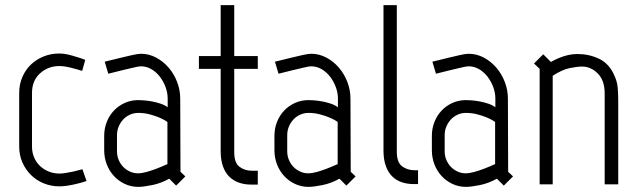

<svg xmlns="http://www.w3.org/2000/svg" viewBox="-20 -720 2495 750"><path d="M105 -148Q105 -124 113.5 -104.5Q122 -85 137 -71Q152 -57 171.5 -49.5Q191 -42 213 -42Q223 -42 238 -44.5Q253 -47 267 -50Q284 -54 302 -59L318 -13Q298 -6 280 -2Q264 2 245.5 5Q227 8 213 8Q180 8 151.5 -3.5Q123 -15 101.5 -36Q80 -57 67.5 -85.5Q55 -114 55 -148V-357Q55 -391 67.5 -419.5Q80 -448 101 -468Q122 -488 150.5 -499.5Q179 -511 212 -511Q228 -511 245.5 -507Q263 -503 278 -498Q296 -493 313 -486L301 -443Q286 -448 270 -452Q256 -456 241 -459Q226 -462 212 -462Q168 -462 136.5 -433.5Q105 -405 105 -357Z M634 -243Q634 -244 625 -249.5Q616 -255 600.5 -261.5Q585 -268 564 -273.5Q543 -279 520 -279Q503 -279 487.5 -272Q472 -265 461 -253Q450 -241 443.5 -225.5Q437 -210 437 -192V-129Q437 -111 443.5 -95.5Q450 -80 461 -68.5Q472 -57 487 -50Q502 -43 519 -43Q534 -43 553.5 -48.5Q573 -54 591 -61Q612 -69 634 -79ZM685 -49 704 -31 668 5 641 -22Q609 -4 574.5 3Q540 10 520 10Q492 10 467.5 -1.5Q443 -13 425 -32.5Q407 -52 397 -78Q387 -104 387 -133V-189Q387 -218 397 -243.5Q407 -269 425 -288Q443 -307 467.5 -318Q492 -329 520 -329Q527 -329 541.5 -328Q556 -327 572.5 -324Q589 -321 606 -315.5Q623 -310 635 -301V-335Q635 -358 626.5 -380.5Q618 -403 604 -421Q590 -439 571 -450Q552 -461 530 -461Q522 -461 501.5 -456Q481 -451 459 -446Q433 -440 403 -432L389 -479Q422 -487 450 -494Q474 -500 497 -505Q520 -510 530 -510Q562 -510 590 -495Q618 -480 639 -455.5Q660 -431 672 -399.5Q684 -368 684 -335Z M842 -130V-451H757V-501H842V-700H895V-501H987V-451H895V-125Q895 -84 915.5 -68.5Q936 -53 965 -53H987V1H960Q935 1 913.5 -6.5Q892 -14 876 -29.5Q860 -45 851 -70Q842 -95 842 -130Z M1299 -243Q1299 -244 1290 -249.5Q1281 -255 1265.5 -261.5Q1250 -268 1229 -273.5Q1208 -279 1185 -279Q1168 -279 1152.5 -272Q1137 -265 1126 -253Q1115 -241 1108.5 -225.5Q1102 -210 1102 -192V-129Q1102 -111 1108.5 -95.5Q1115 -80 1126 -68.5Q1137 -57 1152 -50Q1167 -43 1184 -43Q1199 -43 1218.5 -48.5Q1238 -54 1256 -61Q1277 -69 1299 -79ZM1350 -49 1369 -31 1333 5 1306 -22Q1274 -4 1239.5 3Q1205 10 1185 10Q1157 10 1132.5 -1.5Q1108 -13 1090 -32.5Q1072 -52 1062 -78Q1052 -104 1052 -133V-189Q1052 -218 1062 -243.5Q1072 -269 1090 -288Q1108 -307 1132.5 -318Q1157 -329 1185 -329Q1192 -329 1206.5 -328Q1221 -327 1237.5 -324Q1254 -321 1271 -315.5Q1288 -310 1300 -301V-335Q1300 -358 1291.5 -380.5Q1283 -403 1269 -421Q1255 -439 1236 -450Q1217 -461 1195 -461Q1187 -461 1166.5 -456Q1146 -451 1124 -446Q1098 -440 1068 -432L1054 -479Q1087 -487 1115 -494Q1139 -500 1162 -505Q1185 -510 1195 -510Q1227 -510 1255 -495Q1283 -480 1304 -455.5Q1325 -431 1337 -399.5Q1349 -368 1349 -335Z M1478 -700H1530V-127Q1530 -86 1550.5 -70.5Q1571 -55 1600 -55H1613V-1H1595Q1570 -1 1548.5 -8.5Q1527 -16 1511.5 -31.5Q1496 -47 1487 -72Q1478 -97 1478 -132Z M1914 -243Q1914 -244 1905 -249.5Q1896 -255 1880.5 -261.5Q1865 -268 1844 -273.5Q1823 -279 1800 -279Q1783 -279 1767.5 -272Q1752 -265 1741 -253Q1730 -241 1723.5 -225.5Q1717 -210 1717 -192V-129Q1717 -111 1723.5 -95.5Q1730 -80 1741 -68.5Q1752 -57 1767 -50Q1782 -43 1799 -43Q1814 -43 1833.5 -48.5Q1853 -54 1871 -61Q1892 -69 1914 -79ZM1965 -49 1984 -31 1948 5 1921 -22Q1889 -4 1854.5 3Q1820 10 1800 10Q1772 10 1747.5 -1.5Q1723 -13 1705 -32.5Q1687 -52 1677 -78Q1667 -104 1667 -133V-189Q1667 -218 1677 -243.5Q1687 -269 1705 -288Q1723 -307 1747.5 -318Q1772 -329 1800 -329Q1807 -329 1821.5 -328Q1836 -327 1852.5 -324Q1869 -321 1886 -315.5Q1903 -310 1915 -301V-335Q1915 -358 1906.5 -380.5Q1898 -403 1884 -421Q1870 -439 1851 -450Q1832 -461 1810 -461Q1802 -461 1781.5 -456Q1761 -451 1739 -446Q1713 -440 1683 -432L1669 -479Q1702 -487 1730 -494Q1754 -500 1777 -505Q1800 -510 1810 -510Q1842 -510 1870 -495Q1898 -480 1919 -455.5Q1940 -431 1952 -399.5Q1964 -368 1964 -335Z M2379 -427Q2391 -402 2393 -376.5Q2395 -351 2395 -324V0H2342V-355Q2342 -406 2315 -433Q2288 -460 2254 -460Q2235 -460 2205.5 -454Q2176 -448 2139 -424V0H2088V-451L2066 -472L2102 -508L2132 -478Q2187 -509 2236 -509Q2281 -509 2320 -490.5Q2359 -472 2379 -427Z"/></svg>

Font: Marvel
Style: Regular
Weight: 400
Designer: Carolina Trebol
Foundry: Carolina Trebol
Version: Version 1.001